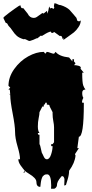

<svg xmlns="http://www.w3.org/2000/svg" viewBox="-25 -1047 550 1152"><path d="M122.1 -812.5 116.2 -811.5Q89.4 -819.8 75.7 -832Q62 -844.2 50.3 -862.3Q38.6 -880.4 26.4 -891.6L17.6 -906.7L8.8 -910.6L-4.9 -939.5Q-4.9 -944.3 29.8 -970.2Q64.5 -996.1 86.9 -1010.7L97.2 -1015.6Q97.7 -1014.6 98.9 -1010Q100.1 -1005.4 100.8 -1003.7Q101.6 -1002 103.8 -999.8Q106 -997.6 109.4 -997.6Q112.8 -997.6 114.3 -998.5L140.6 -965.8Q153.3 -939.5 177.7 -939.5Q187 -939.5 195.3 -944.8L229 -968.8L236.8 -965.8L256.8 -981.9L259.8 -964.8Q265.1 -980 270 -1008.3L276.4 -996.1L284.2 -999.5L297.4 -993.7L300.8 -1002.4L298.3 -1009.8L301.3 -1026.9H305.7Q310.5 -1026.9 320.3 -1021.7Q330.1 -1016.6 335.9 -1016.6H338.4Q375 -1004.9 393.1 -986.8Q399.4 -980.5 412.1 -965.1Q424.8 -949.7 433.6 -939.9L439 -922.4L449.2 -918.5L459.5 -924.3Q459.5 -904.3 446 -884.3Q432.6 -864.3 418.5 -852.8Q404.3 -841.3 381.8 -825.9Q359.4 -810.5 354.5 -806.6L357.4 -816.4L349.6 -814Q349.6 -820.8 346.7 -826.2Q341.8 -834.5 334 -830.6L300.3 -855Q292.5 -849.1 288.1 -849.1Q282.7 -848.1 280.3 -857.4Q266.6 -857.4 227.1 -831.5L219.2 -833L199.7 -817.4Q196.3 -817.9 192.9 -816.4Q175.3 -807.1 154.3 -801.3H151.4Q147 -801.3 137.2 -806.9Q127.4 -812.5 122.1 -812.5ZM281.2 85.4 282.2 67.4Q282.2 -1 257.8 -1Q245.1 -1 240.2 3.2Q235.4 7.3 232.4 10.3Q229.5 13.2 227.5 18.8Q225.6 24.4 224.1 28.3Q222.7 32.2 221.4 39.6Q220.2 46.9 219.7 50.5Q219.2 54.2 218.3 62.7Q217.3 71.3 216.8 74.2Q193.4 74.2 193.4 44.4Q193.4 22 148.4 -4.9Q129.4 -16.6 123.5 -22.5V-11.7H114.7L123.5 -22.5Q121.6 -24.9 112.1 -36.6Q102.5 -48.3 98.6 -54.7Q85 -74.2 85 -91.3H95.2Q95.2 -118.2 80.3 -168.5Q65.4 -218.8 65.4 -255.4Q65.4 -292 51 -366Q36.6 -439.9 36.6 -475.6L25.9 -487.3L36.6 -478L33.7 -510.7L30.3 -508.3L25.9 -509.8L36.6 -522L25.9 -531.7Q25.9 -584.5 60.3 -632.8Q94.7 -681.2 143.8 -708.5Q192.9 -735.8 237.8 -735.8L246.6 -724.6L255.9 -735.8Q263.2 -735.8 277.3 -730.2Q291.5 -724.6 299.3 -724.6L308.6 -735.8Q330.6 -708.5 389.6 -702.1L409.2 -678.7V-691.4H419.4L418.5 -678.7L428.2 -667.5L419.4 -656.2Q430.7 -656.2 445.3 -652.6Q460 -648.9 460 -639.6Q460 -637.7 458 -634.8L478 -610.8H468.3Q468.3 -550.8 474.4 -534.4Q480.5 -518.1 487.8 -509.8Q468.3 -509.8 468.3 -489.7Q468.3 -469.7 475.1 -460Q467.3 -445.3 467.3 -438.7Q467.3 -432.1 468.3 -430.7H478V-423.8Q478 -226.6 448.2 -226.6L439 -158.2H448.2L424.8 -122.1L428.2 -113.8Q424.3 -69.8 389.6 -22.5Q389.6 1 381.1 28.6Q372.6 56.2 370.6 63.5Q361.3 63.5 360.4 68.4L361.8 29.3Q361.8 23.9 358.2 16.8Q354.5 9.8 349.6 9.8L344.2 10.7Q327.6 30.8 322.3 41.7Q316.9 52.7 316.4 65.9L316.9 63.5Q316.9 65.4 316.4 65.9V68.4Q314 75.2 308.8 80.3Q303.7 85.4 299.3 85.4ZM273.4 -407.7Q273.4 -418.9 261.7 -418.9H255.9V-430.7H246.6Q246.6 -418.9 237.8 -418.9V-407.7H229L211.9 -374Q211.9 -360.8 207 -338.1Q202.1 -315.4 202.1 -288.3Q202.1 -261.2 211.9 -249H202.1Q202.1 -242.2 204.1 -240.2Q206.1 -238.3 211.9 -238.3V-182.1Q216.3 -176.8 221.2 -151.1Q226.1 -125.5 229 -125.5Q231 -122.1 235.4 -111.8Q243.7 -91.3 255.9 -91.3Q272 -91.3 281.2 -119.1Q290.5 -147 290.5 -170.4H282.2V-182.1H290.5L299.3 -193.4V-283.2Q299.3 -298.3 294.9 -320.3Q290.5 -342.3 290.5 -364.3V-374ZM219.2 65.9Q219.2 66.4 219 67.4Q218.8 68.4 218.8 69.3V67.4Q218.8 66.9 219.2 65.9Z"/></svg>

Font: Butcherman Caps
Style: Regular
Weight: 400
Version: Version 001.003